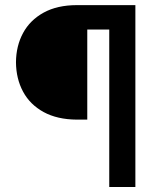

<svg xmlns="http://www.w3.org/2000/svg" viewBox="-20 -748 630 768"><path d="M488.3 -629.9H329.1V-269.5H287.6Q209 -270 154.5 -299.8Q100.1 -329.6 72.3 -381.3Q44.4 -433.1 43.9 -499Q44.4 -564.5 72.3 -616Q100.1 -667.5 154.5 -697.5Q209 -727.5 287.6 -727.5H488.3ZM417 0V-727.5H521.5V0Z"/></svg>

Font: Inter Cardless Tabular Medium
Style: Regular
Weight: 500
Designer: Rasmus Andersson
Foundry: rsms
Version: Version 4.000;git-4fc901f